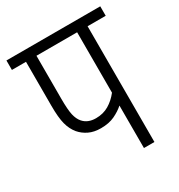

<svg xmlns="http://www.w3.org/2000/svg" viewBox="-152 -724 769 826"><g transform="rotate(-30 233.0 -311.0)"><path d="M376 -575V0H324V-211Q304 -193 275.5 -179.5Q247 -166 207 -166Q173 -166 148 -178Q123 -190 106 -210Q87 -233 78.5 -265.5Q70 -298 70 -356V-575H0V-622H466V-575ZM324 -575H122V-362Q122 -306 128 -280.5Q134 -255 147 -240Q169 -214 210 -214Q246 -214 274 -230.5Q302 -247 324 -275Z"/></g></svg>

Font: Noto Sans Devanagari UI Condensed Light
Style: Regular
Weight: 300
Width: 3
Designer: Jelle Bosma - Monotype Design Team
Foundry: Monotype Imaging Inc.
Version: Version 2.004; ttfautohint (v1.8.4.7-5d5b)